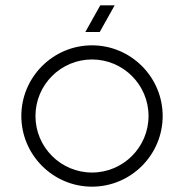

<svg xmlns="http://www.w3.org/2000/svg" viewBox="-20 -695 690 720"><path d="M325 -48C208 -48 113 -143 113 -260C113 -377 208 -472 325 -472C442 -472 537 -377 537 -260C537 -143 442 -48 325 -48ZM60 -260C60 -114 179 5 325 5C471 5 590 -114 590 -260C590 -406 471 -525 325 -525C179 -525 60 -406 60 -260ZM300 -575H354L410 -675H356Z"/></svg>

Font: Grotesk 01 Extrafine
Style: Bold
Weight: 400
Designer: Frank Adebiaye, contributions by Jérémy Landes, Ariel Martín Pérez
Foundry: Velvetyne Type Foundry
Version: Version 3.000;Glyphs 3.1.2 (3150)